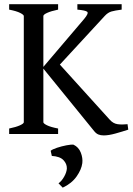

<svg xmlns="http://www.w3.org/2000/svg" viewBox="-20 -635 632 910"><path d="M556.6 -589.4Q525.4 -585.4 508.3 -580.6Q491.2 -575.7 476.1 -559.1L250 -314H182.1L379.4 -545.9Q401.4 -572.3 393.3 -579.1Q385.3 -585.9 346.7 -589.4V-615.2H556.6ZM587.9 -20.5Q559.6 -11.2 527.3 -2.2Q495.1 6.8 471.7 6.8Q457 6.8 446.3 2.4Q435.5 -2 425.8 -14.2L182.1 -314L242.7 -352.1L499.5 -68.4Q516.1 -49.3 537.6 -46.4Q559.1 -43.5 584.5 -46.4ZM23.4 0V-25.9Q56.2 -32.7 74.5 -41Q92.8 -49.3 92.8 -55.7V-559.1Q92.8 -564.9 75.7 -573.7Q58.6 -582.5 23.4 -589.4V-615.2H255.4V-589.4Q222.2 -582.5 203.9 -574.2Q185.5 -565.9 185.5 -559.1V-55.7Q185.5 -49.8 202.6 -41.3Q219.7 -32.7 255.4 -25.9V0ZM370.1 138.2Q366.2 168.5 343 201.4Q319.8 234.4 277.3 254.4L257.3 233.9Q272.5 223.1 284.2 202.1Q295.9 181.2 296.9 163.6Q297.4 141.6 280.8 124Q264.2 106.4 225.6 104L220.2 79.6Q228 72.8 250 65.4Q272 58.1 294.9 53.7Q317.9 49.3 328.6 50.8Q353 62.5 363 88.4Q373 114.3 370.1 138.2Z"/></svg>

Font: Gentium Book Plus
Style: Regular
Weight: 400
Designer: Victor Gaultney, Annie Olsen, Iska Routamaa, Becca Hirsbrunner
Foundry: SIL International
Version: Version 6.101